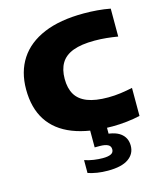

<svg xmlns="http://www.w3.org/2000/svg" viewBox="-121 -692 847 1006"><g transform="rotate(-15 302.0 -188.5)"><path d="M423 8Q295 8 208.5 -26Q122 -60 78.2 -127.8Q34.5 -195.5 34.5 -296Q34.5 -391.5 79.2 -460.2Q124 -529 211.8 -566Q299.5 -603 429 -603Q465.5 -603 502 -600Q538.5 -597 572.5 -590.5V-439Q543 -444 511.8 -447.2Q480.5 -450.5 446.5 -450.5Q374 -450.5 329.5 -433.5Q285 -416.5 264.5 -382.2Q244 -348 244 -297Q244 -246 264 -212.2Q284 -178.5 327.2 -161.5Q370.5 -144.5 440 -144.5Q474.5 -144.5 508.8 -149.2Q543 -154 572.5 -160.5V-8.5Q540.5 -1 500.8 3.5Q461 8 423 8ZM339.5 226Q308.5 226 282 221.8Q255.5 217.5 232 210V140Q255.5 148 281.5 151.8Q307.5 155.5 330 155.5Q359 155.5 374.2 148.2Q389.5 141 389.5 123.5Q389.5 105.5 374.2 97.8Q359 90 330 90H303V-10H392V62.5L351 37Q421 37 454.5 61.5Q488 86 488 130Q488 174 451.2 200Q414.5 226 339.5 226Z"/></g></svg>

Font: Encode Sans SC SemiExpanded ExtraBold
Style: Regular
Weight: 800
Width: 6
Designer: Multiple Designers
Foundry: Impallari Type
Version: Version 3.002